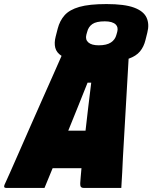

<svg xmlns="http://www.w3.org/2000/svg" viewBox="-79 -925 749 945"><path d="M140 0H-48Q-63 0 -57 -15Q-48 -34 -29 -77Q-10 -120 15.5 -178Q41 -236 69.5 -301Q98 -366 127 -431Q156 -496 181 -552.5Q206 -609 224 -650Q199 -666 193 -690Q187 -714 195 -745L205 -784Q215 -823 239 -850Q263 -877 311.5 -891Q360 -905 445 -905Q534 -905 581 -887.5Q628 -870 642.5 -838Q657 -806 646 -764L637 -728Q629 -695 610 -672Q591 -649 554 -636Q547 -515 540 -393Q533 -271 526 -150Q525 -114 522.5 -76.5Q520 -39 518 0H334Q321 0 317.5 -8Q314 -16 318 -52Q320 -74 322 -97H180Q170 -73 160 -48.5Q150 -24 140 0ZM437 -820Q395 -820 375.5 -806.5Q356 -793 350 -768L346 -754Q340 -730 356 -716Q372 -702 407 -702Q446 -702 467 -716Q488 -730 494 -754L498 -768Q504 -791 491 -804Q475 -820 437 -820ZM352 -518Q327 -456 303.5 -397Q280 -338 257 -282H342Q348 -336 355 -395Q362 -454 370 -518Z"/></svg>

Font: Recursive Mn Lnr St XBk
Style: Italic
Weight: 1000
Italic angle: -15°
Monospace: yes
Version: Version 1.079;hotconv 1.0.112;makeotfexe 2.5.65598; ttfautoh